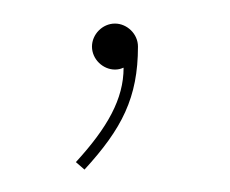

<svg xmlns="http://www.w3.org/2000/svg" viewBox="-20 -58 200 167"><path d="M60 -17.5C60 -6.5 69.5 2.5 80 2.5C82.5 2.5 85 2 87 1H87.5C87.5 28 73.5 53 46 83L53.5 89.5C86 54 100 27 100 -17.5C100 -28.5 90.5 -37.5 80 -37.5C69 -37.5 60 -28 60 -17.5Z"/></svg>

Font: ZnikomitSC
Style: Regular
Weight: 100
Designer: gluk
Foundry: gluk
Version: Version 0.55